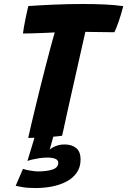

<svg xmlns="http://www.w3.org/2000/svg" viewBox="-20 -687 640 966"><path d="M159 259.1Q119.6 259.1 92.9 254.5Q66.2 249.9 58.9 247.8L95.6 162.5Q107.1 167.1 131.3 171.2Q155.5 175.4 169.6 175.4Q217.9 175.4 245.6 165.4Q273.2 155.5 273.2 132.2Q273.2 117.9 257.9 111.8Q242.6 105.8 217.5 105.8Q199.6 105.8 180.1 108.6Q160.5 111.5 144.1 115.3Q127.8 119.1 117.9 122.9L157.9 -8.4L252 -13.5L229.9 67Q239.5 56 260.4 47.9Q281.2 39.8 305.2 39.8Q341.2 39.8 363.3 58Q385.4 76.2 385.4 115Q385.4 154.2 366.1 181.8Q346.9 209.4 314.2 226.5Q281.6 243.6 241.4 251.4Q201.2 259.1 159 259.1ZM95.6 -518.4Q96.5 -529.2 100.1 -549.5Q103.6 -569.8 108.2 -592.1Q112.8 -614.4 116.8 -632.2Q120.8 -650.1 122.6 -656.6Q180 -660.6 252.6 -663.8Q325.1 -666.9 398.6 -666.9Q454 -666.9 506.1 -664.6Q558.1 -662.2 600.1 -656.1Q589.5 -614.6 577.1 -578.7Q564.6 -542.8 555.4 -524.8Q545.8 -524.9 528 -525.1Q510.2 -525.2 488.5 -525.6Q466.8 -525.9 445.9 -526.1Q425.1 -526.4 409.5 -526.8Q405.4 -508.2 397.2 -472.4Q389 -436.5 378.7 -390.2Q368.4 -343.9 356.9 -293.2Q345.4 -242.5 334.4 -193.6Q323.4 -144.6 314.4 -103.8Q305.5 -62.9 299.7 -36.2Q293.9 -9.6 292.5 -4.1Q271.5 -1 238.8 1.6Q206 4.2 173.9 5.6Q141.8 7 121.9 7Q128.5 -22.4 138.1 -64.1Q147.8 -105.9 159.8 -154.7Q171.8 -203.5 184.4 -254.8Q197.1 -306 209.8 -354.9Q222.4 -403.8 233.5 -445Q239.8 -468 245.2 -488Q250.8 -508 255.4 -524Q237.9 -522.8 217.6 -522Q197.4 -521.2 176.2 -520.4Q155.1 -519.5 134.5 -519.1Q113.9 -518.6 95.6 -518.4Z"/></svg>

Font: Grandstander Thin
Style: Italic
Weight: 100
Italic angle: -15°
Designer: Tyler Finck
Foundry: Etcetera Type Co
Version: Version 1.200